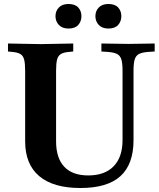

<svg xmlns="http://www.w3.org/2000/svg" viewBox="-20 -931 795 962"><path d="M383 11Q247 11 176.5 -48.5Q106 -108 106 -223V-577Q106 -613 101 -632.5Q96 -652 81.5 -660.5Q67 -669 40 -671L20 -673V-713L183 -710H184L347 -713V-673L327 -671Q300 -669 285.5 -660.5Q271 -652 266 -632.5Q261 -613 261 -577V-223Q261 -139 302 -95.5Q343 -52 422 -52Q505 -52 549.5 -98Q594 -144 594 -229V-577Q594 -614 588 -633.5Q582 -653 565.5 -661Q549 -669 518 -671L488 -673V-713L623 -711L755 -713V-673L725 -671Q694 -669 677.5 -661Q661 -653 655 -633.5Q649 -614 649 -577V-229Q649 -108 583.5 -48.5Q518 11 383 11ZM323 -788Q292 -788 275 -806Q258 -824 258 -850Q258 -876 275 -893.5Q292 -911 323 -911Q356 -911 372 -893.5Q388 -876 388 -850Q388 -824 372 -806Q356 -788 323 -788ZM523 -788Q492 -788 475 -806Q458 -824 458 -850Q458 -876 475 -893.5Q492 -911 523 -911Q556 -911 572 -893.5Q588 -876 588 -850Q588 -824 572 -806Q556 -788 523 -788Z"/></svg>

Font: Baskervville
Style: Bold
Weight: 700
Version: Version 1.100